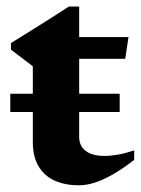

<svg xmlns="http://www.w3.org/2000/svg" viewBox="-20 -555 431 588"><path d="M11.5 -212V-268H346.5V-212ZM222.5 -135.5Q222.5 -108 242.5 -92.8Q262.5 -77.5 300 -77.5Q319 -77.5 341.5 -81.5Q364 -85.5 391 -94.5V-65.5Q355 -37.5 324.5 -20.2Q294 -3 268.8 4.8Q243.5 12.5 222 12.5Q180 12.5 148.2 -1.5Q116.5 -15.5 98.5 -45Q80.5 -74.5 80.5 -120.5V-352L13.5 -403V-423Q27 -431.5 44.2 -442.2Q61.5 -453 80.8 -465Q100 -477 119.5 -489.2Q139 -501.5 157.2 -513.2Q175.5 -525 191 -535H222.5V-429.5ZM165 -375V-441.5H373.5L363.5 -375Z"/></svg>

Font: Newsreader 24pt
Style: Bold
Weight: 700
Designer: Hugues Gentile
Foundry: Production Type
Version: Version 1.003